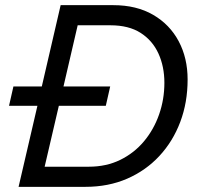

<svg xmlns="http://www.w3.org/2000/svg" viewBox="-20 -724 765 744"><path d="M52 0 125 -314H15L32 -389H142L215 -704H419Q509 -704 573.5 -666.5Q638 -629 672.5 -564Q707 -499 707 -416Q707 -327 678.5 -251.5Q650 -176 597.5 -119.5Q545 -63 472.5 -31.5Q400 0 311 0ZM153 -78H324Q392 -78 446 -104.5Q500 -131 538 -176.5Q576 -222 596.5 -280.5Q617 -339 617 -403Q617 -466 594 -516.5Q571 -567 525 -596.5Q479 -626 408 -626H281L226 -389H407L390 -314H208Z"/></svg>

Font: Prodigy Sans
Style: Italic
Weight: 400
Italic angle: -13°
Designer: Wei Huang
Foundry: Wei Huang
Version: Version 1.003; ttfautohint (v1.8.3)